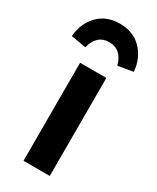

<svg xmlns="http://www.w3.org/2000/svg" viewBox="-228 -841 736 899"><g transform="rotate(30 139.5 -391.0)"><path d="M307 -619 226 -605Q205 -682 139 -682Q72 -682 53 -605L-28 -619Q-22 -691 22.5 -736.5Q67 -782 139 -782Q211 -782 256 -736.5Q301 -691 307 -619ZM210 -530V0H68V-530Z"/></g></svg>

Font: Fira Sans SemiBold
Style: Regular
Weight: 600
Designer: bBox Type GmbH & Carrois Corporate GbR & Edenspiekermann AG
Foundry: bBox Type GmbH & Carrois Corporate GbR & Edenspiekermann AG
Version: Version 4.301;PS 004.301;hotconv 1.0.88;makeotf.lib2.5.64775